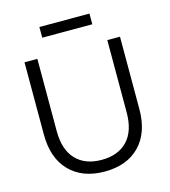

<svg xmlns="http://www.w3.org/2000/svg" viewBox="-129 -992 981 1111"><g transform="rotate(-15 361.0 -437.0)"><path d="M647 -715V-282Q647 -141 571 -62.5Q495 16 361 16Q228 16 151.5 -62.5Q75 -141 75 -282V-715H152V-282Q152 -171 207 -112.5Q262 -54 361 -54Q461 -54 516 -112.5Q571 -171 571 -282V-715ZM511 -826H211V-890H511Z"/></g></svg>

Font: Wix Madefor Display
Style: Regular
Weight: 400
Designer: Dalton Maag Ltd
Foundry: Dalton Maag Ltd
Version: Version 3.100